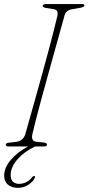

<svg xmlns="http://www.w3.org/2000/svg" viewBox="-29 -720 435 944"><path d="M130.5 -61.5Q122.5 -27 147.5 -23.5L187.5 -19Q202.5 -17 202 -8Q202 -3.5 197.2 -1.8Q192.5 0 186.5 0H143.5Q91 25 57.5 62.8Q24 100.5 23.5 139Q23 162.5 34.5 173.2Q46 184 65 184Q82 184 99.5 175.8Q117 167.5 128.5 151.5Q134 145 139 145.5Q145.5 145.5 142.5 153.5Q135.5 171 112.5 187.2Q89.5 203.5 59 203.5Q27 203.5 9 187Q-9 170.5 -8.5 142.5Q-8 104 24.2 66Q56.5 28 109 0H13Q-0.5 0 -0.5 -8Q-1.5 -17 15.5 -18.5L52.5 -23Q84.5 -27 95.5 -60.5Q102 -83.5 114.2 -127Q126.5 -170.5 142.2 -226.5Q158 -282.5 174.8 -343Q191.5 -403.5 207 -461.2Q222.5 -519 234.5 -566.2Q246.5 -613.5 253 -641.5Q256 -656.5 252.2 -664.5Q248.5 -672.5 234.5 -675L197 -681Q181 -683.5 181 -692.5Q181 -700 202.5 -700H374Q386 -700 386 -694Q386 -685.5 367 -682L324.5 -674.5Q296 -670 288.5 -645Q280.5 -615.5 267 -567.2Q253.5 -519 237.2 -460.2Q221 -401.5 204 -340.5Q187 -279.5 172 -223.8Q157 -168 146 -125.2Q135 -82.5 130.5 -61.5Z"/></svg>

Font: Fraunces 72pt S050 Thin
Style: Italic
Weight: 100
Italic angle: -16°
Version: Version 1.000; ttfautohint (v1.8.3)